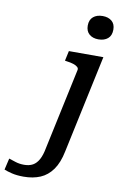

<svg xmlns="http://www.w3.org/2000/svg" viewBox="-273 -837 721 1140"><g transform="rotate(10 87.5 -267.5)"><path d="M249 -637Q215 -637 194 -655Q173 -673 173 -707Q173 -742 194.5 -760Q216 -778 251 -778Q285 -778 306 -760.5Q327 -743 327 -709Q327 -673 305.5 -655Q284 -637 249 -637ZM-165 221 -149 152Q-133 157 -109 165Q-85 173 -56 173Q-25 173 -3.5 161Q18 149 32.5 122.5Q47 96 55 52L159 -435Q162 -446 153.5 -454Q145 -462 128.5 -467.5Q112 -473 88 -476L76 -478L89 -538H297L171 52Q157 122 127 164Q97 206 53.5 224.5Q10 243 -47 243Q-88 243 -118.5 235.5Q-149 228 -165 221Z"/></g></svg>

Font: Roboto Serif 20pt Medium
Style: Italic
Weight: 500
Italic angle: -10°
Version: Version 1.008